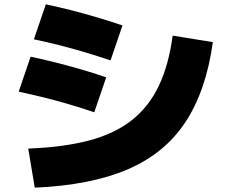

<svg xmlns="http://www.w3.org/2000/svg" viewBox="-20 -814 1040 884"><path d="M110 -130Q272 -136 389.5 -167Q507 -198 586 -260Q665 -322 711 -418.5Q757 -515 775 -650L960 -620Q929 -396 833.5 -251.5Q738 -107 567.5 -34Q397 39 140 50ZM414 -297Q352 -318 295.5 -334.5Q239 -351 183 -365Q127 -379 66 -392L121 -553Q182 -540 237.5 -526Q293 -512 350 -495.5Q407 -479 469 -458ZM489 -536Q426 -557 369 -574Q312 -591 255 -605.5Q198 -620 136 -633L191 -794Q253 -781 309.5 -766.5Q366 -752 423.5 -735Q481 -718 544 -697Z"/></svg>

Font: M PLUS 2 Black
Style: Regular
Weight: 900
Designer: Coji Morishita
Foundry: UNDERFOREST DESIGN
Version: Version 1.001